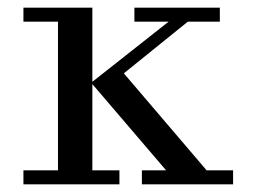

<svg xmlns="http://www.w3.org/2000/svg" viewBox="-20 -480 658 500"><path d="M41 -36.5H131V-423.5H41V-460H220.5V-267L419 -423.5H330V-460H552.5V-423.5H469L302.5 -289L518 -36.5H587V0H349.5V-36.5H412.5L220.5 -261V-36.5H291V0H41Z"/></svg>

Font: Bodoni* 06pt
Style: Regular
Weight: 400
Version: Version 2.3